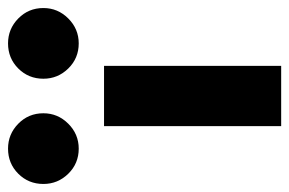

<svg xmlns="http://www.w3.org/2000/svg" viewBox="-220 -579 720 478"><g transform="rotate(-90 140.0 -340.0)"><path d="M183 -592Q183 -629 208.5 -654.5Q234 -680 271 -680Q307 -680 333 -654.5Q359 -629 359 -592Q359 -556 333 -530Q307 -504 271 -504Q234 -504 208.5 -530Q183 -556 183 -592ZM-79 -592Q-79 -629 -53.5 -654.5Q-28 -680 9 -680Q45 -680 71 -654.5Q97 -629 97 -592Q97 -556 71 -530Q45 -504 9 -504Q-28 -504 -53.5 -530Q-79 -556 -79 -592ZM215 0H65V-441H215Z"/></g></svg>

Font: Puffins on Iceburgs(2)
Style: on-Iceburgs-Bold
Weight: 700
Version: Version 1.0